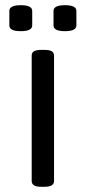

<svg xmlns="http://www.w3.org/2000/svg" viewBox="-20 -717 330 739"><path d="M141 2Q119 2 110.5 -4Q102 -10 102 -20V-503Q102 -514 110.5 -519.5Q119 -525 141 -525H149Q171 -525 179.5 -519.5Q188 -514 188 -503V-20Q188 -10 179.5 -4Q171 2 149 2ZM230 -597Q186 -597 186 -619V-675Q186 -697 230 -697Q274 -697 274 -675V-619Q274 -597 230 -597ZM60 -597Q16 -597 16 -619V-675Q16 -697 60 -697Q104 -697 104 -675V-619Q104 -597 60 -597Z"/></svg>

Font: Asap Expanded
Style: Regular
Weight: 400
Width: 7
Designer: Pablo Cosgaya
Foundry: Omnibus-Type
Version: Version 3.001; ttfautohint (v1.8.4.7-5d5b)